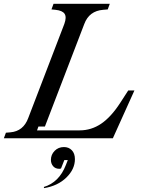

<svg xmlns="http://www.w3.org/2000/svg" viewBox="-85 -720 737 1000"><path d="M502.9 0H-64.9L-54.2 -28.8L-30.8 -30.8Q36.6 -36.6 62 -105L250 -595.2Q262.7 -630.4 251.7 -647.7Q240.7 -665 204.1 -668.9L183.1 -670.9L193.8 -700.2H486.8L476.1 -670.9L452.1 -668.9Q379.4 -663.1 354 -595.2L148.9 -61H115.2L107.9 -41H330.1Q390.6 -41 441.9 -75.7Q493.2 -110.4 541 -184.1L583 -249H615.2ZM145 259.8 143.1 253.9Q222.7 230 257.8 140.1L268.1 113.8H250L232.9 157.2Q229 159.2 224.1 159.2Q203.6 159.2 191.9 145.8Q180.2 132.3 180.2 112.8Q180.2 85.4 199.5 65.7Q218.8 45.9 248 45.9Q273.4 45.9 289.3 62.7Q305.2 79.6 305.2 108.9Q305.2 161.1 260.7 204.6Q216.3 248 145 259.8Z"/></svg>

Font: Redaction
Style: Italic
Weight: 400
Designer: Jeremy Mickel / Forest Young
Foundry: MCKL
Version: Version 2.001;hotconv 1.0.113;makeotfexe 2.5.65598 DEVELOPME